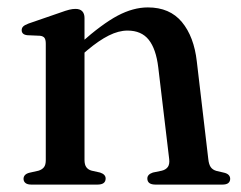

<svg xmlns="http://www.w3.org/2000/svg" viewBox="-20 -498 650 518"><path d="M208 -449.5V-66.5Q208 -53.5 213 -46.8Q218 -40 227.5 -37.5L250 -32.5Q265 -27.5 265 -16.5Q265 0 243 0H64.5Q54 0 48.8 -4.2Q43.5 -8.5 43.5 -15.5Q43.5 -21.5 47.5 -25.8Q51.5 -30 59.5 -32L84 -37.5Q93.5 -40.5 98.5 -46.8Q103.5 -53 103.5 -66V-380Q103.5 -391 100 -395.8Q96.5 -400.5 88 -401.5L53.5 -403Q45.5 -404 42 -407.5Q38.5 -411 38.5 -416.5Q38.5 -422.5 42.5 -426.5Q46.5 -430.5 57 -434.5L142.5 -464Q157.5 -469.5 166.8 -471.8Q176 -474 183.5 -474Q196 -474 202 -467.5Q208 -461 208 -449.5ZM194 -344 175.5 -363 197 -381.5Q255.5 -433.5 297.5 -455.8Q339.5 -478 379 -478Q438 -478 470.8 -438.5Q503.5 -399 511 -332L542 -68.5Q543.5 -54.5 548.5 -47.2Q553.5 -40 563.5 -37L585 -32Q593 -30 597 -25.8Q601 -21.5 601 -15.5Q601 -8.5 596 -4.2Q591 0 580 0H399.5Q377.5 0 377.5 -16.5Q377.5 -27.5 392.5 -32.5L416.5 -37.5Q427 -40 432.5 -47.2Q438 -54.5 436.5 -68.5L407 -316Q401 -366 381.2 -390.8Q361.5 -415.5 324 -415.5Q300 -415.5 273.5 -402.2Q247 -389 215.5 -362.5Z"/></svg>

Font: Fraunces 24pt
Style: Regular
Weight: 400
Version: Version 1.000;[b76b70a41]